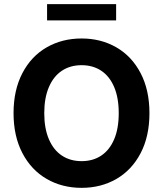

<svg xmlns="http://www.w3.org/2000/svg" viewBox="-20 -904 793 934"><path d="M377 9.8Q282.2 9.8 207 -33.7Q131.8 -77.1 88.9 -159.4Q45.9 -241.7 45.9 -353.5Q45.9 -465.8 88.9 -548.1Q131.8 -630.4 207 -673.6Q282.2 -716.8 377 -716.8Q471.2 -716.8 546.1 -673.6Q621.1 -630.4 664.1 -548.1Q707 -465.8 707 -353.5Q707 -241.2 664.1 -158.9Q621.1 -76.7 546.1 -33.4Q471.2 9.8 377 9.8ZM377 -586.9Q321.8 -586.9 281 -559.8Q240.2 -532.7 217.8 -480.2Q195.3 -427.7 195.3 -353.5Q195.3 -279.3 217.8 -226.8Q240.2 -174.3 281 -147.2Q321.8 -120.1 377 -120.1Q432.1 -120.1 472.7 -147.2Q513.2 -174.3 535.4 -226.6Q557.6 -278.8 557.6 -353.5Q557.6 -428.2 535.4 -480.5Q513.2 -532.7 472.7 -559.8Q432.1 -586.9 377 -586.9ZM544.9 -804.7H209V-883.8H544.9Z"/></svg>

Font: Pretendard
Style: Bold
Weight: 700
Designer: Base glyphs from Inter by Rasmus Andersson; Hangeul glyphs from Noto Sans CJK(Source Han Sans) by Jang Soo-young and Kan
Foundry: Kil Hyung-jin
Version: Version 1.309